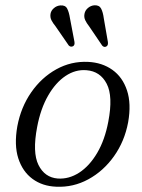

<svg xmlns="http://www.w3.org/2000/svg" viewBox="-20 -697 537 726"><path d="M313 -463Q366 -460.5 404.8 -433Q443.5 -405.5 460.2 -355.2Q477 -305 464.5 -234.5Q451 -162.5 411 -106.2Q371 -50 314 -19Q257 12 192.5 9Q140.5 7 103 -20.5Q65.5 -48 49.2 -98.2Q33 -148.5 45.5 -219.5Q59 -291.5 98 -347.8Q137 -404 193 -435Q249 -466 313 -463ZM198 -22Q240.5 -19 279.5 -44.2Q318.5 -69.5 347.5 -118.8Q376.5 -168 389.5 -237Q408 -333 383.5 -380.2Q359 -427.5 307 -431.5Q265.5 -435 227.8 -409.8Q190 -384.5 161.8 -335.2Q133.5 -286 120.5 -217Q102 -120.5 125.5 -73.2Q149 -26 198 -22ZM372.5 -627.5 388 -538Q389.5 -525.5 382.5 -521.5Q374 -516.5 366.5 -524.5L317 -597.5Q307.5 -609.5 302.2 -620.8Q297 -632 299.5 -645Q302 -658 312.8 -667Q323.5 -676 337 -677Q355.5 -678 362.5 -664.2Q369.5 -650.5 372.5 -627.5ZM244.5 -628.5 261.5 -539Q263.5 -526.5 256.5 -522.5Q248 -517.5 240 -525L190 -597.5Q180.5 -609 174.8 -620Q169 -631 171 -644.5Q173 -657 183.8 -666.2Q194.5 -675.5 208.5 -676.5Q227 -678 234 -664.5Q241 -651 244.5 -628.5Z"/></svg>

Font: Fraunces 9pt S000 Light
Style: Italic
Weight: 300
Italic angle: -16°
Version: Version 1.000; ttfautohint (v1.8.3)